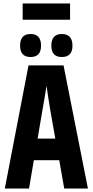

<svg xmlns="http://www.w3.org/2000/svg" viewBox="-20 -1098 540 1118"><path d="M354 0H492L350 -717H146L8 0H149L177 -165H325ZM227 -456Q232 -484 239 -525.5Q246 -567 251 -598Q255 -567 261.5 -526.5Q268 -486 273 -455L302 -291H199ZM340 -766Q402 -766 402 -832Q402 -900 340 -900Q279 -900 279 -832Q279 -766 340 -766ZM158 -766Q219 -766 219 -832Q219 -900 158 -900Q97 -900 97 -832Q97 -766 158 -766ZM112 -983V-1078H388V-983Z"/></svg>

Font: Noto Sans Mono Condensed Extra
Style: Regular
Weight: 800
Width: 3
Designer: Monotype Design Team
Foundry: Monotype Imaging Inc.
Version: Version 1.900